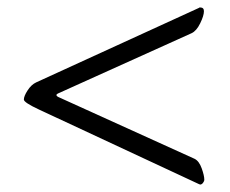

<svg xmlns="http://www.w3.org/2000/svg" viewBox="-20 -470 618 515"><path d="M136 -210 502 -44Q514 -38 521 -18.5Q528 1 528 12Q528 16 524.5 20.5Q521 25 517 25Q516 25 514 24L85 -176Q44 -195 44 -203Q44 -212 54 -227.5Q64 -243 77 -249L514 -449L515 -450Q516 -450 517 -450Q527 -450 527 -440Q527 -428 517 -407.5Q507 -387 494 -381L135 -219Q131 -217 131.5 -214.5Q132 -212 136 -210Z"/></svg>

Font: EB Garamond 08
Style: Italic
Weight: 400
Italic angle: -14°
Version: Version 0.016